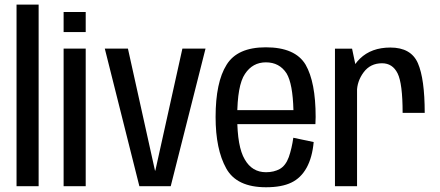

<svg xmlns="http://www.w3.org/2000/svg" viewBox="-20 -805 1903 830"><path d="M51.5 0H147V-785H51.5Z M255 0H350.5V-595H255ZM255 -753V-666.5H350.5V-753Z M582.5 0H718L868.5 -595H768.5L651.5 -67.5H650L533 -595H433Z M1130 4.5V-60.5Q1069.5 -60.5 1038 -116Q1005.5 -170.5 1005.5 -299Q1005.5 -436.5 1039 -485.5Q1072 -535.5 1129.5 -535.5Q1188 -535.5 1219 -487.5Q1245.5 -443 1248.5 -329H995.5V-268.5H1343.5Q1344.5 -283 1344.5 -299.5Q1344.5 -450 1301 -525.5Q1256 -600.5 1129 -600.5Q1006 -600.5 959.5 -525Q912 -449.5 912 -299Q912 -159.5 958 -77Q1003 4.5 1130 4.5ZM1130 -60.5V4.5Q1197.5 4.5 1239 -15.5Q1280.5 -35 1305.5 -80Q1330 -124.5 1336 -191L1248 -209.5Q1241.5 -163.5 1228.5 -126Q1215 -89 1189.5 -74.5Q1164 -60.5 1130 -60.5Z M1720.5 -317H1816Q1816 -464 1786.5 -531.8Q1757 -599.5 1667.5 -599.5Q1585.5 -599.5 1536 -551.5Q1486.5 -503.5 1486.5 -431L1523 -407Q1523 -453.5 1552 -492.5Q1581 -531.5 1631.5 -531.5Q1677 -531.5 1698.8 -487.8Q1720.5 -444 1720.5 -317ZM1428 0H1523.5V-492L1502 -594.5H1428Z"/></svg>

Font: Anybody SemiCondensed
Style: Regular
Weight: 400
Width: 4
Version: Version 1.113;gftools[0.9.25]